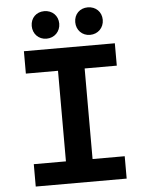

<svg xmlns="http://www.w3.org/2000/svg" viewBox="-63 -1026 826 1077"><g transform="rotate(-5 350.0 -488.0)"><path d="M150 -899C150 -855 182 -821 227 -821C272 -821 305 -855 305 -899C305 -944 272 -976 227 -976C182 -976 150 -944 150 -899ZM395 -899C395 -855 427 -821 472 -821C517 -821 550 -855 550 -899C550 -944 517 -976 472 -976C427 -976 395 -944 395 -899ZM94 -126V0H606V-126H425V-636H606V-762H94V-636H275V-126Z"/></g></svg>

Font: Kawkab Mono
Style: Bold
Weight: 700
Monospace: yes
Designer: Abdullah Arif
Foundry: Abdullah Arif
Version: Version 1.000;PS 000.500;hotconv 1.0.88;makeotf.lib2.5.64775